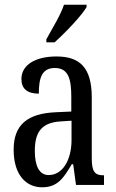

<svg xmlns="http://www.w3.org/2000/svg" viewBox="-20 -786 494 816"><path d="M177 -619V-606H212C260 -649 328 -721 348 -756V-766H252C237 -721 205 -670 177 -619ZM159 10C226 10 251 -31 285 -88H291L303 0H422V-41H419C383 -41 370 -57 370 -113V-372C370 -499 319 -546 220 -546C130 -546 71 -510 71 -450C71 -409 96 -388 145 -388C145 -453 157 -497 213 -497C272 -497 283 -448 283 -373V-312L218 -309C97 -304 38 -256 38 -150C38 -41 92 10 159 10ZM187 -42C146 -42 128 -82 128 -144C128 -223 155 -265 238 -270L284 -273V-191C284 -106 246 -42 187 -42Z"/></svg>

Font: Noto Serif Armenian ExtraCondensed
Style: Regular
Weight: 400
Width: 2
Designer: Monotype Design Team
Foundry: Monotype Imaging Inc.
Version: Version 2.008